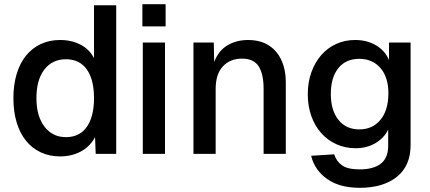

<svg xmlns="http://www.w3.org/2000/svg" viewBox="-20 -735 2056 917"><path d="M267 12Q216 12 174.5 -7.5Q133 -27 104 -63Q75 -99 59.5 -150.5Q44 -202 44 -266Q44 -330 59.5 -381.5Q75 -433 104 -469Q133 -505 174.5 -524.5Q216 -544 267 -544Q322 -544 365 -521.5Q408 -499 429 -457V-710H535V0H437L434 -80Q411 -36 367 -12Q323 12 267 12ZM295 -80Q360 -80 394.5 -129Q429 -178 429 -266Q429 -355 394.5 -403.5Q360 -452 295 -452Q230 -452 192 -403Q154 -354 154 -266Q154 -180 192.5 -130Q231 -80 295 -80Z M662 0V-532H768V0ZM660 -609V-715H771V-609Z M904 0V-532H1001L1003 -439Q1024 -494 1067 -519Q1110 -544 1165 -544Q1210 -544 1243.5 -529Q1277 -514 1299.5 -487Q1322 -460 1333.5 -423Q1345 -386 1345 -342V0H1239V-310Q1239 -381 1215.5 -418Q1192 -455 1136 -455Q1079 -455 1044.5 -418Q1010 -381 1010 -310V0Z M1698 162Q1602 162 1542.5 120Q1483 78 1466 9L1576 2Q1587 36 1614 55Q1641 74 1698 74Q1764 74 1799 46.5Q1834 19 1834 -39V-116Q1814 -75 1772.5 -51Q1731 -27 1679 -27Q1629 -27 1587 -46Q1545 -65 1514.5 -99Q1484 -133 1467 -180.5Q1450 -228 1450 -285Q1450 -342 1467 -389.5Q1484 -437 1514 -471.5Q1544 -506 1585.5 -525Q1627 -544 1676 -544Q1733 -544 1776 -518.5Q1819 -493 1838 -448V-532H1941V-42Q1941 57 1875.5 109.5Q1810 162 1698 162ZM1696 -117Q1759 -117 1796.5 -162Q1834 -207 1835 -286Q1836 -364 1798 -409Q1760 -454 1696 -454Q1631 -454 1595.5 -409Q1560 -364 1560 -286Q1560 -208 1596.5 -162.5Q1633 -117 1696 -117Z"/></svg>

Font: Geist Med
Style: Regular
Weight: 400
Designer: Basement.studio, Andrés Briganti, Mateo Zaragoza
Foundry: Basement.studio, Vercel, Andrés Briganti, Guido Ferreyra, Mateo Zaragoza
Version: Version 1.401